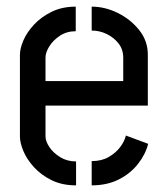

<svg xmlns="http://www.w3.org/2000/svg" viewBox="-20 -558 505 578"><path d="M209 0Q167 0 135.5 -15.5Q104 -31 82.5 -54.5Q61 -78 50.5 -103Q40 -128 40 -147V-393Q40 -412 50.5 -436.5Q61 -461 82.5 -484Q104 -507 135.5 -522.5Q167 -538 208 -538V-464Q181 -464 160.5 -450.5Q140 -437 128.5 -418.5Q117 -400 117 -385V-314H351V-384Q351 -409 337 -427Q323 -445 301.5 -455.5Q280 -466 256 -466V-538Q296 -538 334.5 -519Q373 -500 399 -467.5Q425 -435 425 -394V-240H117V-147Q117 -133 128.5 -115.5Q140 -98 161 -85Q182 -72 209 -72ZM256 0V-73Q286 -73 307.5 -85.5Q329 -98 342 -115.5Q355 -133 359 -150L426 -125Q418 -93 395 -64Q372 -35 337 -17.5Q302 0 256 0Z"/></svg>

Font: Stick No Bills ExtraLight
Style: Regular
Weight: 400
Version: Version 2.000